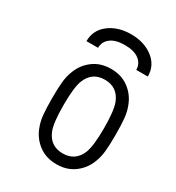

<svg xmlns="http://www.w3.org/2000/svg" viewBox="-217 -1058 1101 1200"><g transform="rotate(30 333.5 -458.5)"><path d="M513 -750Q513 -794.3 477.5 -821.6Q442.1 -849 375 -849Q307.9 -849 272.5 -821.6Q237 -794.3 237 -750H153.6Q153.6 -830.1 217.1 -878.6Q280.6 -927.1 375 -927.1Q469.4 -927.1 532.9 -878.6Q596.4 -830.1 596.4 -750ZM250 -513.7Q229.2 -461.6 229.2 -333.3Q229.2 -205.1 250 -153Q284.5 -67.7 375 -67.7Q465.5 -67.7 500 -153Q520.8 -205.1 520.8 -333.3Q520.8 -461.6 500 -513.7Q465.5 -599 375 -599Q284.5 -599 250 -513.7ZM578.1 -539.7Q595.1 -498 599.6 -451.8Q604.2 -405.6 604.2 -333.3Q604.2 -261.1 599.6 -214.8Q595.1 -168.6 578.1 -127Q554 -66.4 501.6 -28Q449.2 10.4 375 10.4Q300.8 10.4 248.4 -28Q196 -66.4 171.9 -127Q154.9 -168.6 150.4 -214.8Q145.8 -261.1 145.8 -333.3Q145.8 -405.6 150.4 -451.8Q154.9 -498 171.9 -539.7Q196 -600.3 248.4 -638.7Q300.8 -677.1 375 -677.1Q449.2 -677.1 501.6 -638.7Q554 -600.3 578.1 -539.7Z"/></g></svg>

Font: Monoid
Style: Regular
Weight: 400
Width: 4
Monospace: yes
Designer: Andreas Larsen (@larsenwork)
Version: Version 0.61